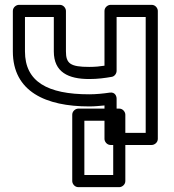

<svg xmlns="http://www.w3.org/2000/svg" viewBox="-20 -573 719 792"><path d="M348 -247C383 -247 412 -251 441 -256C453 -258 461 -270 461 -281V-503H581V-25H461V-166C461 -176 455 -194 433 -191C406 -187 376 -184 348 -184C176 -184 83 -236 83 -361V-503H202V-361C202 -275 262 -247 348 -247ZM348 -297C270 -297 252 -311 252 -361V-528C252 -539 242 -553 227 -553H58C47 -553 33 -543 33 -528V-361C33 -195 169 -134 348 -134C370 -134 390 -136 411 -138V0C411 11 421 25 436 25H606C617 25 631 15 631 0V-528C631 -539 621 -553 606 -553H436C425 -553 411 -543 411 -528V-302C392 -299 372 -297 348 -297ZM447 149H328V-75H447ZM472 199C483 199 497 189 497 174V-100C497 -111 487 -125 472 -125H303C292 -125 278 -115 278 -100V174C278 185 288 199 303 199Z"/></svg>

Font: Asimov
Style: XWidOu
Weight: 500
Designer: Google
Version: Version 2.000980; 2014